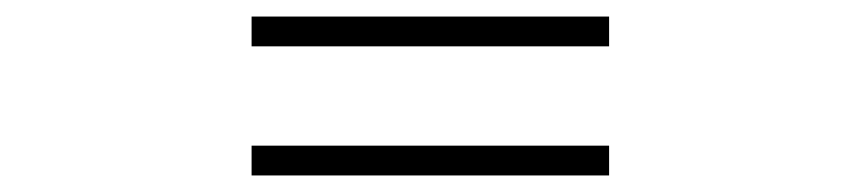

<svg xmlns="http://www.w3.org/2000/svg" viewBox="-20 -496 1040 232"><path d="M284 -440H716V-476H284ZM284 -284H716V-320H284Z"/></svg>

Font: Noto Sans JP Regular
Style: Regular
Weight: 400
Designer: Ryoko NISHIZUKA (kana & ideographs); Paul D. Hunt (Latin, Greek & Cyrillic); Wenlong ZHANG (bopomofo); Sandoll Communica
Foundry: Adobe Systems Incorporated
Version: Version 1.004;PS 1.004;hotconv 1.0.82;makeotf.lib2.5.63406